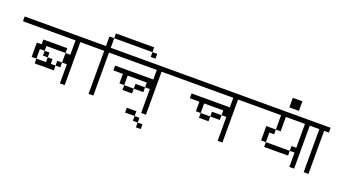

<svg xmlns="http://www.w3.org/2000/svg" viewBox="-76 -1555 4152 2359"><g transform="rotate(20 2000.0 -375.0)"><path d="M1000 -625V-687.5H0V-625H687.5V-437.5H625Q625 -437.5 625 -312.5H562.5V-250H500V-312.5H437.5V-250H312.5V-187.5H562.5V-250H625V-312.5H687.5Q687.5 -312.5 687.5 -62.5H750V-625ZM312.5 -250Q312.5 -250 312.5 -375H375V-312.5H437.5V-375H375V-437.5H625V-500H312.5V-437.5H250V-250Z M2000 -625V-687.5H1000V-625H1750Q1750 -625 1750 -500H1250V-437.5H1375Q1375 -437.5 1375 -312.5H1437.5V-250H1562.5V-312.5H1437.5Q1437.5 -312.5 1437.5 -437.5H1687.5V-375H1562.5V-312.5H1687.5V-375H1750V-62.5H1812.5V-625Z M1812.5 125V62.5H1750V125ZM1750 62.5V0H1687.5V62.5ZM1687.5 0V-62.5H1562.5V0Z M1250 -625V-687.5H1125Q1125 -687.5 1125 -812.5H1062.5Q1062.5 -812.5 1062.5 -687.5H1000V-625H1062.5V-62.5H1125V-625ZM1687.5 -750V-812.5H1625V-750ZM1125 -812.5H1625V-875H1125Z M3000 -625V-687.5H2000V-625H2750Q2750 -625 2750 -500H2250V-437.5H2375Q2375 -437.5 2375 -312.5H2437.5V-250H2562.5V-312.5H2437.5Q2437.5 -312.5 2437.5 -437.5H2687.5V-375H2562.5V-312.5H2687.5V-375H2750V-62.5H2812.5V-625Z M4000 -625V-687.5H3000V-625H3375V-437.5H3250V-250H3312.5V-187.5H3625V-250H3312.5Q3312.5 -250 3312.5 -375H3375V-437.5H3437.5V-625H3687.5V-312.5H3625V-250H3687.5V-62.5H3750V-625Z M4000 -625V-687.5H3750V-625H3875V-62.5H3937.5V-625Z M3437.5 -875Q3437.5 -875 3437.5 -750H3562.5Q3562.5 -750 3562.5 -875Z"/></g></svg>

Font: Unifont
Style: Regular
Weight: 500
Version: Version 15.1.04